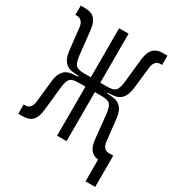

<svg xmlns="http://www.w3.org/2000/svg" viewBox="-197 -814 981 1073"><g transform="rotate(30 293.0 -277.5)"><path d="M6.8 2.4H33.2C90.3 2.4 116.2 -24.9 123 -90.3L139.6 -246.1C147 -303.7 159.2 -316.4 213.4 -316.4H255.9V0H316.9V-316.4H359.4C414.1 -316.4 425.8 -303.7 433.6 -246.1L449.7 -90.3C455.6 -32.7 477.1 -4.4 521 1.5V141.6H583.5V-60.1H555.2C534.2 -60.1 515.6 -72.8 511.7 -105.5L495.1 -252.9C488.8 -307.6 462.9 -338.4 415 -341.8L377.9 -344.7V-348.6L415 -351.6C462.9 -355 488.3 -387.2 495.1 -443.4L511.7 -588.9C516.1 -622.6 534.2 -635.7 555.2 -635.7H566.4V-695.8H540C482.9 -695.8 457 -667.5 449.7 -603L433.6 -450.7C425.8 -391.1 414.1 -377 359.4 -377H316.9V-693.4H255.9V-377H213.4C159.2 -377 147.5 -391.1 139.6 -450.7L123 -603C116.2 -667.5 90.3 -695.8 33.2 -695.8H6.8V-635.7H18.1C38.6 -635.7 56.6 -622.6 61.5 -588.9L77.6 -443.4C85 -387.2 109.9 -355 158.2 -351.6L193.4 -349.1V-344.2L158.2 -341.8C109.9 -338.4 84 -307.6 77.6 -252.9L61.5 -104.5C57.1 -70.8 38.6 -57.6 18.1 -57.6H6.8Z"/></g></svg>

Font: Cascadia Mono Light
Style: Regular
Weight: 300
Monospace: yes
Designer: Aaron Bell
Foundry: Saja Typeworks
Version: Version 2404.023